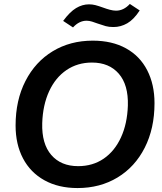

<svg xmlns="http://www.w3.org/2000/svg" viewBox="-20 -944 822 973"><path d="M59 -308Q59 -436 109 -533.5Q159 -631 247.5 -684.5Q336 -738 450 -738Q548 -738 618.5 -699Q689 -660 726 -588Q763 -516 763 -421Q763 -293 713.5 -195.5Q664 -98 575.5 -44.5Q487 9 373 9Q276 9 205 -30.5Q134 -70 96.5 -141.5Q59 -213 59 -308ZM628 -409Q631 -514 582 -570.5Q533 -627 446 -627Q373 -627 317 -589Q261 -551 229 -481.5Q197 -412 194 -320Q191 -215 240 -158.5Q289 -102 376 -102Q450 -102 505.5 -140Q561 -178 593 -247.5Q625 -317 628 -409ZM474 -825Q461 -830 446.5 -834.5Q432 -839 419 -839Q381 -839 350 -805L300 -838Q334 -884 365.5 -903Q397 -922 431 -922Q448 -922 463.5 -918Q479 -914 504 -905Q520 -899 537 -894.5Q554 -890 568 -890Q607 -890 638 -924L688 -891Q658 -845 625 -826Q592 -807 555 -807Q532 -807 516 -811.5Q500 -816 474 -825Z"/></svg>

Font: Mona Sans SemiBold
Style: Italic
Weight: 600
Italic angle: -11.7°
Designer: Deni Anggara
Foundry: GitHub
Version: Version 2.000